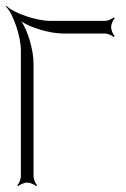

<svg xmlns="http://www.w3.org/2000/svg" viewBox="-42 -621 430 653"><path d="M-22 -599C3 -574 29 -497 29 -450V-22C29 -11 22 4 17 9L20 12C25 7 40 0 51 0C61 0 76 7 81 12L84 9C79 4 72 -11 72 -22V-407C72 -449 53 -516 31 -548C63 -526 130 -507 172 -507H315C325 -507 340 -500 345 -495L348 -498C343 -503 336 -518 336 -529C336 -539 343 -554 348 -559L345 -562C340 -557 325 -550 315 -550H129C82 -550 5 -576 -20 -601Z"/></svg>

Font: Armata Saber
Style: Rg
Weight: 400
Designer: Jasper
Foundry: Cannot Into Space Fonts
Version: Version 0.970